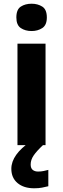

<svg xmlns="http://www.w3.org/2000/svg" viewBox="-20 -781 339 1033"><path d="M150 -761Q183 -761 207.5 -745.5Q232 -730 232 -687Q232 -646 207.5 -630Q183 -614 150 -614Q116 -614 92 -630Q68 -646 68 -687Q68 -730 92 -745.5Q116 -761 150 -761ZM225 -546V0H74V-546ZM145 104Q145 124 156 133Q167 142 185 142Q200 142 215 139Q230 136 240 133V221Q224 225 206 228.5Q188 232 164 232Q108 232 74.5 204Q41 176 41 127Q41 51 146 -21L211 0Q177 32 161 55.5Q145 79 145 104Z"/></svg>

Font: Noto Sans Meetei Mayek
Style: Bold
Weight: 700
Designer: Monotype Design Team and Neelakash Kshetrimayum
Foundry: Monotype Imaging Inc.
Version: Version 2.002; ttfautohint (v1.8.4.7-5d5b)